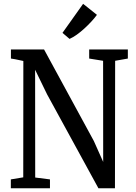

<svg xmlns="http://www.w3.org/2000/svg" viewBox="-20 -1008 726 1028"><path d="M38 0V-47.5L104.5 -58.5L105 -681.5Q94 -684 83.2 -686.2Q72.5 -688.5 61.2 -690.8Q50 -693 38.5 -694.5V-743H216L482.5 -253L532.5 -141L532 -682.5L457.5 -694.5V-743H664.5V-694.5L596.5 -682.5L595.5 0H507L232 -503L168 -634.5L168.5 -57.5L247.5 -47.5V0ZM352 -800 314.5 -832 425 -987.5 499 -928.5Q486 -910.5 468.2 -891.5Q450.5 -872.5 430.8 -854.5Q411 -836.5 391 -822.2Q371 -808 353 -800Z"/></svg>

Font: Merriweather 24pt SemiCondensed
Style: Regular
Weight: 400
Width: 4
Designer: Eben Sorkin
Foundry: Eben Sorkin
Version: Version 2.100